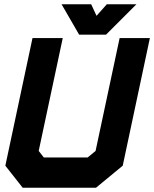

<svg xmlns="http://www.w3.org/2000/svg" viewBox="-20 -878 721 898"><path d="M86 0 5 -103 132 -700H273.5L161 -172L185 -141.5H390L427 -172L539.5 -700H681L554 -103L429 0ZM135.5 -71H409.5L490.5 -135.5L595.5 -629.5L490.5 -135.5L409.5 -71H135.5L82.5 -136.5L187.5 -629.5L82.5 -136.5ZM350 -716 268 -858H406.5L431.5 -804L479.5 -858H618L476 -716ZM391.5 -755H448.5L503.5 -813L448.5 -755H391.5L361.5 -813Z"/></svg>

Font: Tourney Black
Style: Italic
Weight: 900
Italic angle: -12°
Version: Version 1.015